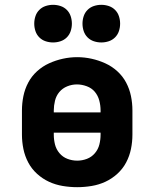

<svg xmlns="http://www.w3.org/2000/svg" viewBox="-20 -768 640 796"><path d="M300 8Q270 8 240 3Q210 -2 183 -14.5Q156 -27 133.5 -47.5Q111 -68 97 -94.5Q83 -121 77 -150.5Q71 -180 71 -210V-310Q71 -340 77 -369.5Q83 -399 97 -425.5Q111 -452 133.5 -472.5Q156 -493 183.5 -505.5Q211 -518 240.5 -524.5Q270 -531 300 -531Q330 -531 359.5 -524.5Q389 -518 416.5 -505.5Q444 -493 466.5 -472.5Q489 -452 503 -425.5Q517 -399 523 -369.5Q529 -340 529 -310V-210Q529 -180 523 -150.5Q517 -121 503 -94.5Q489 -68 466.5 -47.5Q444 -27 417 -14.5Q390 -2 360 3Q330 8 300 8ZM203 -302H397V-310Q397 -331 391.5 -351.5Q386 -372 373 -387.5Q360 -403 339.5 -410.5Q319 -418 299 -418Q278 -418 258.5 -410Q239 -402 226 -386.5Q213 -371 208 -350.5Q203 -330 203 -310ZM300 -102Q321 -102 340.5 -109.5Q360 -117 373.5 -133Q387 -149 392 -169Q397 -189 397 -210V-218H203V-210Q203 -189 208 -169Q213 -149 226.5 -133Q240 -117 259.5 -109.5Q279 -102 300 -102ZM400 -592Q384 -592 369 -597Q354 -602 343 -613Q332 -624 327 -639Q322 -654 322 -670Q322 -686 327 -701Q332 -716 343 -727Q354 -738 369 -743Q384 -748 400 -748Q416 -748 431 -743Q446 -738 457 -727Q468 -716 473 -701Q478 -686 478 -670Q478 -654 473 -639Q468 -624 457 -613Q446 -602 431 -597Q416 -592 400 -592ZM200 -592Q184 -592 169 -597Q154 -602 143 -613Q132 -624 127 -639Q122 -654 122 -670Q122 -686 127 -701Q132 -716 143 -727Q154 -738 169 -743Q184 -748 200 -748Q216 -748 231 -743Q246 -738 257 -727Q268 -716 273 -701Q278 -686 278 -670Q278 -654 273 -639Q268 -624 257 -613Q246 -602 231 -597Q216 -592 200 -592Z"/></svg>

Font: Iosevka Custom XBdEx
Style: Regular
Weight: 800
Width: 7
Monospace: yes
Designer: Belleve Invis
Foundry: Belleve Invis
Version: Version 11.2.4; ttfautohint (v1.8.4)